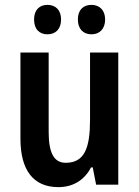

<svg xmlns="http://www.w3.org/2000/svg" viewBox="-20 -759 572 789"><path d="M120 -679C120 -638 143 -618 175 -618C208 -618 231 -639 231 -679C231 -718 208 -739 175 -739C143 -739 120 -719 120 -679ZM300 -679C300 -639 323 -618 356 -618C388 -618 412 -639 412 -679C412 -718 388 -739 356 -739C323 -739 300 -719 300 -679ZM466 -543H350V-267C350 -152 328 -90 250 -90C201 -90 180 -132 180 -217V-543H64V-189C64 -61 116 10 220 10C278 10 326 -17 354 -71H361L375 0H466Z"/></svg>

Font: Noto Sans Thai Cond SemBd
Style: Regular
Weight: 600
Width: 3
Designer: Monotype Design Team
Foundry: Monotype Imaging Inc.
Version: Version 2.002